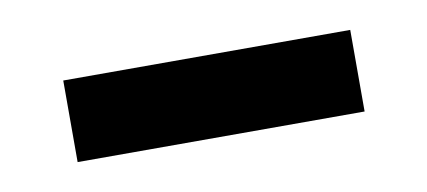

<svg xmlns="http://www.w3.org/2000/svg" viewBox="-28 -688 438 197"><g transform="rotate(-10 191.5 -589.5)"><path d="M42 -547V-632H341V-547Z"/></g></svg>

Font: Grenze Gotisch
Style: Bold
Weight: 700
Designer: Renata Polastri
Foundry: Omnibus-Type
Version: Version 1.001